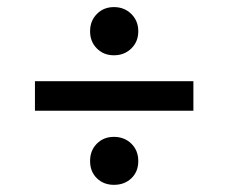

<svg xmlns="http://www.w3.org/2000/svg" viewBox="-20 -600 640 539"><path d="M299.8 -444.8Q271 -444.8 252 -463.9Q232.9 -482.9 232.9 -512.2Q232.9 -541.5 252 -560.8Q271 -580.1 299.8 -580.1Q329.1 -580.1 348.6 -560.8Q368.2 -541.5 368.2 -512.2Q368.2 -482.9 348.6 -463.9Q329.1 -444.8 299.8 -444.8ZM78.1 -289.1V-372.1H522.9V-289.1ZM299.8 -81.1Q271 -81.1 252 -99.6Q232.9 -118.2 232.9 -147.9Q232.9 -177.7 252 -196.8Q271 -215.8 299.8 -215.8Q329.1 -215.8 348.6 -196.8Q368.2 -177.7 368.2 -147.9Q368.2 -118.2 348.9 -99.6Q329.6 -81.1 299.8 -81.1Z"/></svg>

Font: Office Code Pro Medium
Style: Regular
Weight: 500
Designer: Nathan Rutzky & Paul D. Hunt
Foundry: Adobe Systems Incorporated
Version: Version 1.004;PS 001.004;hotconv 1.0.70;makeotf.lib2.5.58329